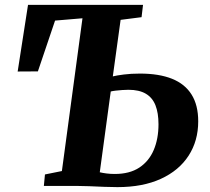

<svg xmlns="http://www.w3.org/2000/svg" viewBox="-20 -763 863 788"><path d="M462 5Q439.5 5 408 3.8Q376.5 2.5 345.8 1.2Q315 0 292.5 0H160L164.5 -47L234 -61L318.5 -688L206 -678.5L135.5 -470L52.5 -469.5L95 -743H567L561 -692.5L475 -681.5L443 -449.5Q459 -453.5 488.2 -457.2Q517.5 -461 554.5 -461Q632.5 -461 685.8 -439.8Q739 -418.5 766.2 -375Q793.5 -331.5 793.5 -265Q793.5 -185 754 -124Q714.5 -63 640.2 -29Q566 5 462 5ZM451 -49Q512 -49 551.8 -75.2Q591.5 -101.5 611 -147.5Q630.5 -193.5 630.5 -253Q630.5 -299.5 618 -331Q605.5 -362.5 578.2 -378.5Q551 -394.5 507 -394.5Q496 -394.5 481.8 -393.5Q467.5 -392.5 454.8 -391Q442 -389.5 434.5 -387.5L389.5 -56Q401.5 -53 417.8 -51Q434 -49 451 -49Z"/></svg>

Font: Merriweather 24pt ExtraBold
Style: Italic
Weight: 800
Italic angle: -7.8°
Version: Version 2.101